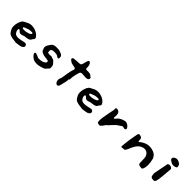

<svg xmlns="http://www.w3.org/2000/svg" viewBox="207 -1426 2392 2392"><g transform="rotate(45 1403.5 -230.0)"><path d="M355 -219Q369 -198 353 -180Q352 -180 351.5 -179.5Q351 -179 350 -179Q342 -171 339 -161Q331 -145 315 -138.5Q299 -132 280 -130Q261 -128 244 -125Q233 -122 224 -118.5Q215 -115 205 -113Q181 -107 165 -123Q161 -127 157 -130.5Q153 -134 149 -138Q143 -143 136 -140.5Q129 -138 129 -130Q127 -111 137.5 -91.5Q148 -72 161 -64Q180 -55 205 -56Q230 -57 256 -63Q282 -69 303 -73Q311 -75 320.5 -72Q330 -69 335 -61Q336 -60 337.5 -58Q339 -56 339 -54Q344 -44 340.5 -34Q337 -24 328 -19Q328 -18 327 -18Q326 -18 325 -16Q321 -12 315 -9.5Q309 -7 304 -5Q287 -1 271.5 1.5Q256 4 236 6Q228 9 220 6Q195 2 168 -1Q141 -4 118.5 -14.5Q96 -25 83 -51Q82 -53 80.5 -55Q79 -57 78 -60Q62 -82 61 -115.5Q60 -149 70 -182Q80 -215 95 -234Q106 -247 120 -252.5Q134 -258 150 -268Q183 -287 223 -285.5Q263 -284 299 -266.5Q335 -249 355 -219ZM290 -221Q289 -224 286 -225.5Q283 -227 280 -228Q265 -228 244.5 -226.5Q224 -225 221 -223Q219 -221 213 -219Q200 -213 186.5 -209.5Q173 -206 163 -199Q156 -195 158.5 -187Q161 -179 169 -178Q195 -174 223 -179.5Q251 -185 273 -195Q282 -201 290 -209Q295 -216 290 -221Z M756 -90Q761 -66 742 -53Q738 -49 734.5 -45.5Q731 -42 729 -38Q724 -29 716.5 -23.5Q709 -18 701 -14Q664 1 626.5 7.5Q589 14 549 3Q539 0 523 -11Q507 -22 497 -34Q495 -38 490.5 -44.5Q486 -51 482 -58Q480 -66 485 -73Q490 -80 500 -78Q514 -75 525 -70Q536 -65 546 -60Q558 -54 570 -54Q600 -53 628.5 -61.5Q657 -70 671 -90Q677 -98 673 -107Q669 -116 661 -118Q636 -123 610.5 -124.5Q585 -126 556 -140Q533 -153 529 -173Q528 -175 527 -178.5Q526 -182 524 -185Q520 -193 519 -203Q518 -213 521 -223Q526 -240 535.5 -254Q545 -268 555 -283Q566 -298 582 -304Q602 -312 623.5 -311Q645 -310 662 -310Q673 -310 684 -306Q698 -301 712 -296Q726 -291 737 -280Q744 -273 746.5 -258Q749 -243 744.5 -233Q740 -223 724 -229Q713 -234 705.5 -240.5Q698 -247 685 -249Q675 -250 655.5 -251.5Q636 -253 627 -251Q610 -248 597 -234Q596 -232 595.5 -221.5Q595 -211 596 -201Q597 -191 599 -190Q608 -185 629.5 -184.5Q651 -184 667 -186Q671 -186 674 -183Q675 -179 681 -179Q704 -176 717 -162.5Q730 -149 742 -135Q753 -122 755 -104Q755 -100 755.5 -97Q756 -94 756 -90Z M1196 -335Q1198 -325 1192.5 -316Q1187 -307 1176 -304Q1157 -298 1132 -301.5Q1107 -305 1081 -305Q1071 -305 1062.5 -298.5Q1054 -292 1051 -283Q1044 -262 1037.5 -234.5Q1031 -207 1028 -182.5Q1025 -158 1026 -145Q1026 -139 1021 -139Q1016 -139 1016 -134Q1018 -109 1008.5 -75.5Q999 -42 992 -9Q990 6 977 14Q966 22 952 15Q925 -4 926 -45Q926 -53 931.5 -65.5Q937 -78 940 -89Q942 -100 945.5 -122.5Q949 -145 953.5 -172Q958 -199 963.5 -223Q969 -247 975 -260Q976 -265 976.5 -269Q977 -273 977 -278Q975 -289 965 -291Q952 -293 937.5 -296.5Q923 -300 910 -303Q897 -304 885 -315Q880 -320 873 -323.5Q866 -327 862 -334Q855 -342 860 -352Q865 -362 875 -363Q898 -367 922.5 -368Q947 -369 975 -371Q985 -371 993 -378Q1001 -385 1003 -395Q1009 -416 1013 -433Q1017 -450 1023 -466Q1027 -475 1035.5 -477Q1044 -479 1051 -474Q1065 -460 1071 -439Q1077 -418 1075 -395Q1074 -387 1079.5 -381Q1085 -375 1093 -375Q1119 -377 1143 -373.5Q1167 -370 1180 -353Q1182 -347 1188 -349Q1195 -349 1195 -343Q1195 -341 1195.5 -339Q1196 -337 1196 -335Z M1523 -219Q1537 -198 1521 -180Q1520 -180 1519.5 -179.5Q1519 -179 1518 -179Q1510 -171 1507 -161Q1499 -145 1483 -138.5Q1467 -132 1448 -130Q1429 -128 1412 -125Q1401 -122 1392 -118.5Q1383 -115 1373 -113Q1349 -107 1333 -123Q1329 -127 1325 -130.5Q1321 -134 1317 -138Q1311 -143 1304 -140.5Q1297 -138 1297 -130Q1295 -111 1305.5 -91.5Q1316 -72 1329 -64Q1348 -55 1373 -56Q1398 -57 1424 -63Q1450 -69 1471 -73Q1479 -75 1488.5 -72Q1498 -69 1503 -61Q1504 -60 1505.5 -58Q1507 -56 1507 -54Q1512 -44 1508.5 -34Q1505 -24 1496 -19Q1496 -18 1495 -18Q1494 -18 1493 -16Q1489 -12 1483 -9.5Q1477 -7 1472 -5Q1455 -1 1439.5 1.5Q1424 4 1404 6Q1396 9 1388 6Q1363 2 1336 -1Q1309 -4 1286.5 -14.5Q1264 -25 1251 -51Q1250 -53 1248.5 -55Q1247 -57 1246 -60Q1230 -82 1229 -115.5Q1228 -149 1238 -182Q1248 -215 1263 -234Q1274 -247 1288 -252.5Q1302 -258 1318 -268Q1351 -287 1391 -285.5Q1431 -284 1467 -266.5Q1503 -249 1523 -219ZM1458 -221Q1457 -224 1454 -225.5Q1451 -227 1448 -228Q1433 -228 1412.5 -226.5Q1392 -225 1389 -223Q1387 -221 1381 -219Q1368 -213 1354.5 -209.5Q1341 -206 1331 -199Q1324 -195 1326.5 -187Q1329 -179 1337 -178Q1363 -174 1391 -179.5Q1419 -185 1441 -195Q1450 -201 1458 -209Q1463 -216 1458 -221Z M1960 -218Q1965 -208 1958.5 -199Q1952 -190 1942 -191Q1931 -193 1918.5 -195.5Q1906 -198 1898 -195Q1897 -194 1884.5 -184Q1872 -174 1862 -169Q1841 -158 1825.5 -140.5Q1810 -123 1794 -108Q1790 -103 1785.5 -98.5Q1781 -94 1777 -89Q1773 -82 1767 -77.5Q1761 -73 1755 -68Q1750 -64 1745.5 -58.5Q1741 -53 1738 -48Q1732 -37 1724.5 -28.5Q1717 -20 1709 -11Q1704 -4 1694.5 -2Q1685 0 1677 -3Q1671 -6 1664 -6Q1650 -9 1648.5 -35.5Q1647 -62 1653 -101.5Q1659 -141 1667.5 -183.5Q1676 -226 1683 -261Q1685 -272 1683 -281Q1681 -290 1687 -297Q1693 -304 1702 -303Q1720 -301 1733 -293Q1746 -285 1751.5 -264Q1757 -243 1752 -200Q1751 -193 1757.5 -190.5Q1764 -188 1768 -194Q1799 -233 1828 -247Q1857 -261 1882 -265Q1899 -269 1918 -259Q1932 -252 1943.5 -241.5Q1955 -231 1960 -218Z M2456 -180Q2471 -125 2470.5 -81Q2470 -37 2459.5 -13Q2449 11 2431 6Q2426 4 2414 3.5Q2402 3 2392 -3Q2382 -9 2380 -26Q2379 -38 2379 -46Q2379 -54 2379 -68Q2379 -82 2377 -109Q2375 -143 2355.5 -166Q2336 -189 2304 -192.5Q2272 -196 2231 -169Q2211 -155 2195.5 -131Q2180 -107 2169 -82.5Q2158 -58 2151 -40Q2145 -27 2137 -16Q2129 -5 2111 -6Q2100 -6 2085.5 -3.5Q2071 -1 2072 -14Q2076 -77 2086 -141.5Q2096 -206 2106 -255Q2108 -265 2115.5 -270Q2123 -275 2131 -274Q2154 -270 2166 -260Q2178 -250 2176 -211Q2175 -206 2180.5 -203.5Q2186 -201 2190 -205Q2218 -231 2261.5 -248Q2305 -265 2360 -254Q2391 -247 2413 -233.5Q2435 -220 2451 -191Q2455 -186 2456 -180Z M2747 -325Q2747 -324 2747 -321Q2747 -318 2746 -316Q2745 -314 2742.5 -311.5Q2740 -309 2737 -308Q2709 -294 2680 -300Q2665 -301 2654 -311Q2648 -315 2642.5 -318Q2637 -321 2631 -325Q2622 -332 2620 -343Q2618 -354 2625 -364Q2633 -375 2644.5 -380.5Q2656 -386 2669 -388Q2689 -390 2705 -380Q2708 -379 2710 -377.5Q2712 -376 2715 -375Q2734 -367 2742 -348Q2747 -339 2747 -325ZM2706 -230Q2704 -211 2701.5 -181.5Q2699 -152 2696.5 -120Q2694 -88 2689.5 -59.5Q2685 -31 2679 -13Q2670 11 2647 6Q2641 5 2635.5 5Q2630 5 2625 4Q2602 -3 2600 -25Q2598 -36 2596.5 -46.5Q2595 -57 2596 -65Q2598 -74 2602.5 -99Q2607 -124 2613 -154Q2619 -184 2624 -208.5Q2629 -233 2630 -241V-244Q2630 -255 2637 -262Q2644 -269 2654 -270Q2664 -270 2672.5 -269.5Q2681 -269 2687 -265Q2711 -255 2706 -230Z"/></g></svg>

Font: Slackside One
Style: Regular
Weight: 400
Version: Version 1.000